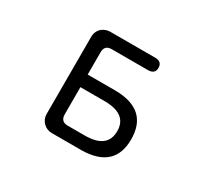

<svg xmlns="http://www.w3.org/2000/svg" viewBox="-139 -937 1279 1175"><g transform="rotate(30 500.0 -350.0)"><path d="M775 -201Q775 4 546 8H336Q299 8 274 -17Q249 -42 249 -78V-622Q249 -662 277 -687Q303 -708 336 -708H651Q701 -708 701 -664Q701 -620 651 -620H396Q346 -620 346 -570V-412H546Q775 -408 775 -201ZM396 -80H517Q676 -80 676 -202Q676 -321 521 -323H346V-132Q346 -80 396 -80Z"/></g></svg>

Font: 寒蝉全圆体
Style: Regular
Weight: 400
Designer: Warren2060
      Designed by Motoya company      

      [Varela Round]
      Joe Prince(Latin component); Avraham Cornf
Foundry: ChillType
Version: Version 3.200